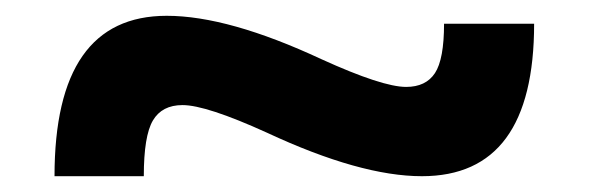

<svg xmlns="http://www.w3.org/2000/svg" viewBox="-20 -428 745 243"><path d="M318 -260Q241 -295 211 -295Q185 -295 173.5 -275.5Q162 -256 162 -205H49Q49 -408 191 -408Q269 -408 387 -353Q464 -318 494 -318Q519 -318 530.5 -335.5Q542 -353 542 -398H656Q656 -205 514 -205Q436 -205 318 -260Z"/></svg>

Font: Mplus 1p Bold
Style: Bold
Weight: 700
Version: Version 1.061